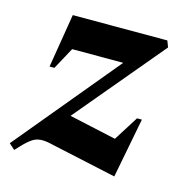

<svg xmlns="http://www.w3.org/2000/svg" viewBox="-77 -530 596 610"><g transform="rotate(15 221.0 -225.0)"><path d="M21 6 2 -11 284 -351H116L77 -279H61L90 -456H401L409 -435L166 -145L321 -111L372 -192H388L350 5L138 -41Q114 -47 100 -47Q81 -47 67 -37.5Q53 -28 37 -11Z"/></g></svg>

Font: Spectral
Style: Bold Italic
Weight: 700
Italic angle: -10°
Designer: Jean-Baptiste Levee
Foundry: Production Type
Version: Version 2.001